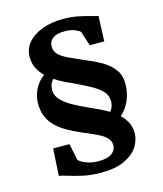

<svg xmlns="http://www.w3.org/2000/svg" viewBox="-132 -920 950 1117"><g transform="rotate(-15 343.0 -361.0)"><path d="M202 -109.5 222.5 -9.5Q232.5 3.5 265.8 17Q299 30.5 340 30.5Q394.5 30.5 420.8 11.5Q447 -7.5 447 -38.5Q447 -59.5 434.5 -75.5Q422 -91.5 400 -104.8Q378 -118 349.2 -130.5Q320.5 -143 288 -156.5Q240 -177.5 202.5 -199.5Q165 -221.5 139.2 -247.8Q113.5 -274 100 -307.5Q86.5 -341 86.5 -385Q86.5 -427.5 106.5 -468.8Q126.5 -510 164 -536.5Q139.5 -560.5 124.5 -590.2Q109.5 -620 109.5 -659Q109.5 -707.5 141 -744.2Q172.5 -781 227.8 -801.8Q283 -822.5 353.5 -822.5Q400.5 -822.5 441.5 -814.5Q482.5 -806.5 513 -797.5Q543.5 -788.5 558.5 -786L552.5 -634.5H465L437 -721.5Q432.5 -729 407.2 -740Q382 -751 345 -751Q298 -751 273.5 -733.8Q249 -716.5 249 -685.5Q249 -664 258.5 -648.8Q268 -633.5 285.2 -621.5Q302.5 -609.5 326 -598.5Q349.5 -587.5 377.5 -575Q406.5 -561.5 445.5 -545.2Q484.5 -529 521.5 -506Q558.5 -483 583 -449.2Q607.5 -415.5 607.5 -366.5Q607.5 -308.5 586.2 -262.5Q565 -216.5 532.5 -189.5Q556 -167 570.8 -138.8Q585.5 -110.5 585.5 -74.5Q585.5 -32.5 560.2 7.5Q535 47.5 480.2 73.2Q425.5 99 336.5 99Q278.5 99 229.2 88Q180 77 145.2 65.8Q110.5 54.5 94.5 53L104 -109.5ZM369 -284Q382 -278 395.8 -272Q409.5 -266 423.5 -259.2Q437.5 -252.5 451.8 -245Q466 -237.5 479.5 -229Q490 -241.5 495.2 -256Q500.5 -270.5 500.5 -287.5Q500.5 -322 478.8 -346.8Q457 -371.5 417.8 -393.2Q378.5 -415 326 -440.5Q313 -446.5 298.8 -452.8Q284.5 -459 269.2 -466.5Q254 -474 239 -482.5Q224 -491 209.5 -500.5Q197.5 -488 191.8 -473Q186 -458 186 -438.5Q186 -406.5 209.8 -380.2Q233.5 -354 275 -330.8Q316.5 -307.5 369 -284Z"/></g></svg>

Font: Merriweather Light 18pt Black
Style: Regular
Weight: 900
Version: Version 2.100